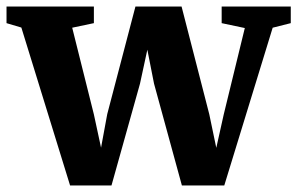

<svg xmlns="http://www.w3.org/2000/svg" viewBox="-24 -563 912 589"><path d="M-4 -492V-543H264V-492L197.5 -478L264 -212L286 -110L305 -213L391.5 -543H533L618 -212.5L639.5 -109.5L662.5 -212.5L727 -477L656 -492V-543H868V-492L812.5 -478L664 6H534L448.5 -306.5L428 -410.5L405.5 -306.5L318 6H191L41.5 -478.5Z"/></svg>

Font: Merriweather 48pt ExtraBold
Style: Regular
Weight: 800
Version: Version 2.100